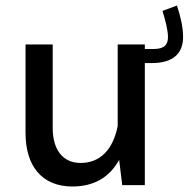

<svg xmlns="http://www.w3.org/2000/svg" viewBox="-20 -676 688 701"><path d="M73.2 -190.9C73.2 -67.9 134.8 4.9 244.1 4.9C321.8 4.9 378.9 -27.3 415 -92.3L426.3 0H508.8V-445.8H535.6C613.8 -445.8 648.4 -482.9 648.4 -540C648.4 -577.6 639.2 -616.2 626 -655.8L573.2 -636.2C584.5 -600.6 593.3 -564 593.3 -540.5C593.3 -512.7 580.1 -497.1 540.5 -497.1H508.8V-513.7H409.7V-215.3C392.1 -128.9 345.2 -81.1 274.4 -81.1C209.5 -81.1 172.4 -128.9 172.4 -209V-513.7H73.2Z"/></svg>

Font: Estedad Medium
Style: Regular
Weight: 500
Designer: Amin Abedi
Version: Version 7.3